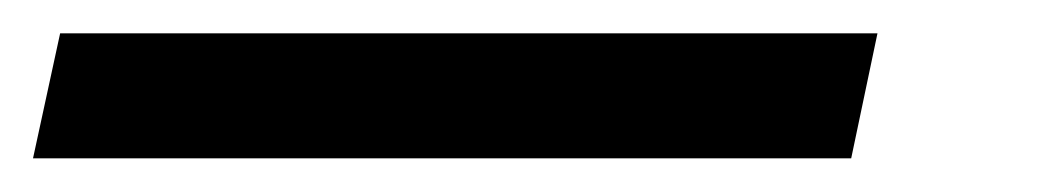

<svg xmlns="http://www.w3.org/2000/svg" viewBox="-85 52 624 114"><path d="M-49.3 71.8H436L420.4 146H-65.4Z"/></svg>

Font: Reddit Sans Vanilla SemiBold
Style: Italic
Weight: 600
Italic angle: -11.25°
Designer: Stephen Hutchings
Version: Version 1.013